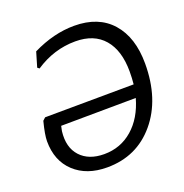

<svg xmlns="http://www.w3.org/2000/svg" viewBox="-119 -754 833 868"><g transform="rotate(-20 297.0 -319.5)"><path d="M329 -646Q446 -646 509.5 -574Q573 -502 573 -376Q573 -205 484 -99Q395 7 252 7Q154 7 95 -48Q36 -103 36 -197Q36 -228 52 -290L65 -302L492 -305Q495 -334 495 -366Q495 -467 447.5 -522.5Q400 -578 310 -578Q207 -578 117 -518L108 -525L129 -596Q231 -646 329 -646ZM115 -217Q106 -141 146 -97.5Q186 -54 260 -54Q339 -54 397 -104.5Q455 -155 480 -244L120 -241Z"/></g></svg>

Font: Alegreya Sans
Style: Italic
Weight: 400
Italic angle: -7°
Designer: Juan Pablo del Peral
Foundry: Huerta Tipografica
Version: Version 2.007